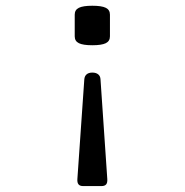

<svg xmlns="http://www.w3.org/2000/svg" viewBox="-20 -476 640 665"><path d="M238.8 -350.1V-425.3Q238.8 -441.9 253.2 -449Q267.6 -456.1 299.8 -456.1Q332 -456.1 346.4 -449Q360.8 -441.9 360.8 -425.3V-350.1Q360.8 -333.5 346.4 -326.4Q332 -319.3 299.8 -319.3Q267.6 -319.3 253.2 -326.4Q238.8 -333.5 238.8 -350.1ZM248 144 272 -201.2Q272.9 -212.4 280 -218.5Q287.1 -224.6 299.8 -224.6Q312.5 -224.6 320.1 -218.5Q327.6 -212.4 328.1 -201.2L351.6 144Q352.5 156.7 347.7 162.6Q342.8 168.5 331.5 168.5H268.1Q256.8 168.5 252 162.6Q247.1 156.7 248 144Z"/></svg>

Font: Courier Prime
Style: Regular
Weight: 400
Designer: Alan Dague-Greene, Quote-Unquote Apps
Foundry: Quote-Unquote Apps
Version: Version 3.018